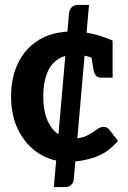

<svg xmlns="http://www.w3.org/2000/svg" viewBox="-20 -650 520 781"><path d="M199 111 261 -598Q263 -611 272 -620.5Q281 -630 296 -630H342L280 80Q279 92 270 101.5Q261 111 246 111ZM257 8Q191 8 138.5 -25.5Q86 -59 55.5 -118.5Q25 -178 25 -258Q25 -335 54 -394.5Q83 -454 139 -488Q195 -522 276 -522Q314 -522 355.5 -512.5Q397 -503 438 -485V-412L374 -404Q354 -416 333.5 -421.5Q313 -427 284 -427Q240 -427 211.5 -406Q183 -385 169.5 -347Q156 -309 156 -258Q156 -178 188.5 -132.5Q221 -87 280 -87Q312 -87 334 -98.5Q356 -110 372 -122Q388 -134 401 -134Q409 -134 414.5 -131Q420 -128 424 -123L460 -77Q419 -29 366 -10.5Q313 8 257 8ZM349 -434 438 -412V-334H392Q378 -334 371 -342Q364 -350 361 -363Z"/></svg>

Font: Aleo
Style: Bold
Weight: 700
Designer: Alessio Laiso
Foundry: Alessio Laiso
Version: Version 2.001;gftools[0.9.29]